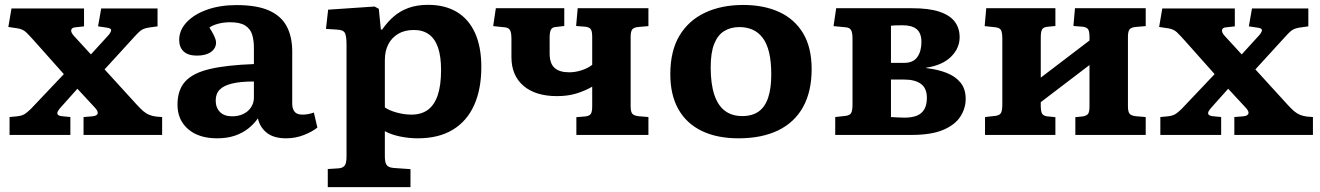

<svg xmlns="http://www.w3.org/2000/svg" viewBox="-20 -558 5460 794"><path d="M19.5 0V-74L51 -77Q63 -78.5 71.2 -81.3Q79.5 -84 87.7 -90.3Q96 -96.5 108 -108L244 -251.5L122 -388.5Q101.5 -411.5 88 -424.5Q74.5 -437.5 51.5 -441L14.5 -446.5L27.5 -523H327.5V-449L291.5 -445Q276.5 -444 274.5 -433.7Q272.5 -423.5 287.5 -407.5L356 -333L424 -407.5Q437.5 -421.5 439.5 -431.5Q441.5 -441.5 419.5 -444L385.5 -449L398.5 -523H631.5V-449L595.5 -444Q582.5 -442 573.5 -438.2Q564.5 -434.5 556 -426.7Q547.5 -419 534.5 -404.5L412.5 -271L548 -122.5Q561 -108.5 572.5 -98.5Q584 -88.5 596.8 -83.3Q609.5 -78 625 -76L650.5 -74V0H325.5V-74L362.5 -77Q381.5 -79 384 -88.8Q386.5 -98.5 370 -115.5L300 -191L233.5 -116.5Q224 -106.5 219.5 -98.3Q215 -90 218.8 -84.5Q222.5 -79 236 -77.5L271 -74V0Z M878 14Q802 14 758 -24Q714 -62 714 -125Q714 -185.5 745.7 -220.8Q777.5 -256 847.2 -272.5Q917 -289 1030 -293V-361Q1030 -391.5 1022.7 -415Q1015.5 -438.5 994.3 -452.2Q973 -466 931.5 -466Q906 -466 882.8 -460Q859.5 -454 846 -444Q856 -428.5 862 -416.7Q868 -405 870.8 -396.5Q873.5 -388 873.5 -382Q873.5 -358.5 852.5 -343.2Q831.5 -328 794.5 -328Q758 -328 739.5 -345.2Q721 -362.5 721 -393Q721 -433 751.5 -465.7Q782 -498.5 835.8 -517.8Q889.5 -537 958.5 -537Q1042.5 -537 1093 -514.3Q1143.5 -491.5 1166 -448.5Q1188.5 -405.5 1188.5 -345V-129Q1188.5 -108.5 1198 -96.3Q1207.5 -84 1231 -84Q1244 -84 1255 -86.3Q1266 -88.5 1278 -92.5L1292.5 -30.5Q1272.5 -14 1237.5 0Q1202.5 14 1163 14Q1112.5 14 1083.8 -8.5Q1055 -31 1046.5 -68.5Q1030.5 -45.5 1007 -26.8Q983.5 -8 951.5 3Q919.5 14 878 14ZM940 -77Q966 -77 986.3 -86.8Q1006.5 -96.5 1018.2 -114.3Q1030 -132 1030 -154.5V-221Q975 -221 940.3 -212.7Q905.5 -204.5 888.8 -187.5Q872 -170.5 872 -142.5Q872 -113 889.5 -95Q907 -77 940 -77Z M1335.5 216V141L1382 138Q1397.5 136.5 1405.2 127Q1413 117.5 1413 89.5V-375Q1413 -409 1406.2 -421.7Q1399.5 -434.5 1374.5 -435.5L1328 -438.5L1337 -518L1529 -531L1546.5 -521.5L1555 -436H1560.5Q1582 -467 1608.3 -489.8Q1634.5 -512.5 1669.5 -525.3Q1704.5 -538 1750.5 -538Q1819.5 -538 1868.8 -508.8Q1918 -479.5 1944.3 -422Q1970.5 -364.5 1970.5 -281Q1970.5 -190 1941 -123.8Q1911.5 -57.5 1853 -21.8Q1794.5 14 1707.5 14Q1670.5 14 1633.8 6.3Q1597 -1.5 1571.5 -15.5V89Q1571.5 113 1578.5 123.7Q1585.5 134.5 1607 136.5L1677.5 141.5V216ZM1681.5 -84Q1722 -84 1749 -103.5Q1776 -123 1790 -163.8Q1804 -204.5 1804 -268.5Q1804 -324.5 1791.5 -361Q1779 -397.5 1754 -415.7Q1729 -434 1691.5 -434Q1653.5 -434 1626.8 -418.2Q1600 -402.5 1585.8 -374.7Q1571.5 -347 1571.5 -309V-114Q1588.5 -101.5 1619.8 -92.8Q1651 -84 1681.5 -84Z M2363.5 0V-73.5L2400.5 -76.5Q2417.5 -78.5 2423.2 -87Q2429 -95.5 2429 -118.5V-199.5Q2398.5 -182 2363 -171.2Q2327.5 -160.5 2283.5 -160.5Q2194.5 -160.5 2144.7 -203.2Q2095 -246 2095 -321.5V-397Q2095 -423 2089.2 -433.2Q2083.5 -443.5 2068 -445L2019.5 -450L2030.5 -524H2313.5V-450.5L2275.5 -446Q2263 -444.5 2258 -434.7Q2253 -425 2253 -402.5V-336.5Q2253 -295.5 2273.3 -277.3Q2293.5 -259 2333.5 -259Q2359.5 -259 2385.5 -267.5Q2411.5 -276 2429 -290V-405.5Q2429 -428.5 2423.2 -437Q2417.5 -445.5 2400.5 -447.5L2362.5 -450.5L2369 -524H2661.5V-450L2620 -446.5Q2600 -444.5 2594 -435.5Q2588 -426.5 2588 -405.5V-118.5Q2588 -97.5 2594 -88.8Q2600 -80 2620 -77.5L2661.5 -74V0Z M3034 14Q2945 14 2881.8 -16.7Q2818.5 -47.5 2785.2 -106.7Q2752 -166 2752 -251Q2752 -347 2789.7 -410.3Q2827.5 -473.5 2895.5 -505.5Q2963.5 -537.5 3053.5 -537.5Q3138.5 -537.5 3202 -508.5Q3265.5 -479.5 3301 -420.8Q3336.5 -362 3336.5 -272Q3336.5 -180 3301.3 -116Q3266 -52 3198.3 -19Q3130.5 14 3034 14ZM3049.5 -78Q3091 -78 3117.5 -97Q3144 -116 3156.7 -154.3Q3169.5 -192.5 3169.5 -250Q3169.5 -303.5 3160.5 -341Q3151.5 -378.5 3134 -401.5Q3116.5 -424.5 3092.3 -435.2Q3068 -446 3037.5 -446Q3001.5 -446 2974.8 -429.5Q2948 -413 2933.5 -376.5Q2919 -340 2919 -279.5Q2919 -211.5 2933.8 -166.8Q2948.5 -122 2977.5 -100Q3006.5 -78 3049.5 -78Z M3434 0V-74L3478.5 -79Q3495 -81.5 3500.2 -91.3Q3505.5 -101 3505.5 -127V-397Q3505.5 -423 3499.7 -433.2Q3494 -443.5 3478.5 -445L3427 -450L3438 -524H3752Q3822.5 -524 3865.8 -509.3Q3909 -494.5 3928.8 -467.8Q3948.5 -441 3948.5 -404Q3948.5 -358.5 3912.8 -323.3Q3877 -288 3810 -278V-276.5Q3858 -271 3894.8 -256.5Q3931.5 -242 3952.5 -216Q3973.5 -190 3973.5 -149Q3973.5 -110.5 3951.8 -76.3Q3930 -42 3880.8 -21Q3831.5 0 3749 0ZM3721 -71.5Q3751 -71.5 3771.2 -79.5Q3791.5 -87.5 3802.2 -105.8Q3813 -124 3813 -153Q3813 -193.5 3788.2 -211.2Q3763.5 -229 3720 -229H3664.5V-74Q3677.5 -73 3693.8 -72.3Q3710 -71.5 3721 -71.5ZM3664.5 -298H3719Q3757 -298 3773.7 -322.3Q3790.5 -346.5 3790.5 -384.5Q3790.5 -420.5 3771.2 -437Q3752 -453.5 3712.5 -453.5Q3703.5 -453.5 3689.8 -453.2Q3676 -453 3664.5 -451.5Z M4053.5 0V-74L4098 -79Q4114.5 -81.5 4119.7 -91.3Q4125 -101 4125 -127V-397Q4125 -423 4119.7 -433Q4114.5 -443 4098 -445L4052 -450L4058.5 -524H4344.5V-450.5L4309.5 -447Q4293.5 -445 4288.8 -435Q4284 -425 4284 -402.5V-237L4485.5 -390.5V-405.5Q4485.5 -428.5 4479.7 -437Q4474 -445.5 4457 -447.5L4419 -450.5L4425.5 -524H4718V-450L4676.5 -446.5Q4656.5 -444.5 4650.5 -435.5Q4644.5 -426.5 4644.5 -405.5V-118.5Q4644.5 -97.5 4650.5 -88.8Q4656.5 -80 4676.5 -77.5L4718 -74V0H4427V-73.5L4457 -76.5Q4474 -79 4479.7 -87.3Q4485.5 -95.5 4485.5 -118.5V-289L4284 -135.5V-121.5Q4284 -99 4288.8 -89.3Q4293.5 -79.5 4309.5 -77L4344.5 -73.5V0Z M4778.5 0V-74L4810 -77Q4822 -78.5 4830.2 -81.3Q4838.5 -84 4846.7 -90.3Q4855 -96.5 4867 -108L5003 -251.5L4881 -388.5Q4860.5 -411.5 4847 -424.5Q4833.5 -437.5 4810.5 -441L4773.5 -446.5L4786.5 -523H5086.5V-449L5050.5 -445Q5035.5 -444 5033.5 -433.7Q5031.5 -423.5 5046.5 -407.5L5115 -333L5183 -407.5Q5196.5 -421.5 5198.5 -431.5Q5200.5 -441.5 5178.5 -444L5144.5 -449L5157.5 -523H5390.5V-449L5354.5 -444Q5341.5 -442 5332.5 -438.2Q5323.5 -434.5 5315 -426.7Q5306.5 -419 5293.5 -404.5L5171.5 -271L5307 -122.5Q5320 -108.5 5331.5 -98.5Q5343 -88.5 5355.8 -83.3Q5368.5 -78 5384 -76L5409.5 -74V0H5084.5V-74L5121.5 -77Q5140.5 -79 5143 -88.8Q5145.5 -98.5 5129 -115.5L5059 -191L4992.5 -116.5Q4983 -106.5 4978.5 -98.3Q4974 -90 4977.8 -84.5Q4981.5 -79 4995 -77.5L5030 -74V0Z"/></svg>

Font: Literata Variable Black
Style: Regular
Weight: 900
Designer: Latin by Veronika Burian and Jose Scaglione. Greek by Irene Vlachou. Cyrillic by Vera Evstafieva.
Foundry: TypeTogether
Version: Version 3.021